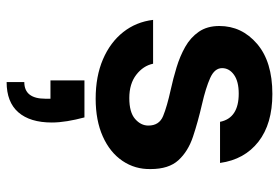

<svg xmlns="http://www.w3.org/2000/svg" viewBox="-148 -400 822 565"><g transform="rotate(90 262.5 -117.0)"><path d="M270 12Q204 12 154 -9.5Q104 -31 74 -69Q44 -107 38 -157H167Q173 -128 199.5 -107.5Q226 -87 268 -87Q310 -87 329.5 -104Q349 -121 349 -143Q349 -175 321 -186.5Q293 -198 243 -209Q211 -216 178 -226Q145 -236 117.5 -251.5Q90 -267 73 -291.5Q56 -316 56 -352Q56 -418 108.5 -463Q161 -508 256 -508Q344 -508 396.5 -467Q449 -426 459 -354H338Q327 -409 255 -409Q219 -409 199.5 -395Q180 -381 180 -360Q180 -338 209 -325Q238 -312 286 -301Q338 -289 381.5 -274.5Q425 -260 451 -231.5Q477 -203 477 -150Q478 -104 453 -67Q428 -30 381 -9Q334 12 270 12ZM221 274V222Q270 222 270 160V145H216V45H325Q332 71 336 95.5Q340 120 340 141Q340 205 310 239.5Q280 274 221 274Z"/></g></svg>

Font: DeepMind Sans
Style: Bold
Weight: 700
Designer: Jonny Pinhorn / Modifications: Colophon Foundry
Foundry: Colophon Foundry
Version: Version 1.002; ttfautohint (v1.8.2)